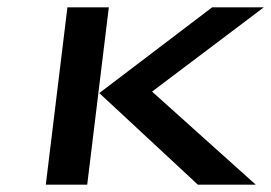

<svg xmlns="http://www.w3.org/2000/svg" viewBox="-20 -504 740 524"><path d="M678 0 395 -254 700 -484H559L251 -250L520 0ZM218 0 277 -484H164L105 0Z"/></svg>

Font: Gamestation Extended
Style: Italic
Weight: 400
Width: 7
Designer: Jonas Hecksher
Foundry: Jonas Hecksher, Playtypeª, e-types AS
Version: Version 1.003